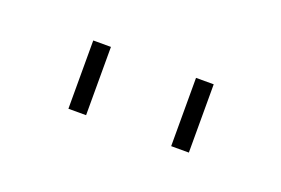

<svg xmlns="http://www.w3.org/2000/svg" viewBox="-32 -794 299 204"><g transform="rotate(20 118.0 -691.5)"><path d="M49.8 -652.8V-730H69.8V-652.8ZM166 -652.8V-730H186V-652.8Z"/></g></svg>

Font: Rawline Thin
Style: Regular
Weight: 250
Designer: Matt McInerney, Pablo Impallari, Rodrigo Fuenzalida
Foundry: Matt McInerney, Pablo Impallari, Rodrigo Fuenzalida
Version: Version 4.020;PS 004.020;hotconv 1.0.88;makeotf.lib2.5.64775